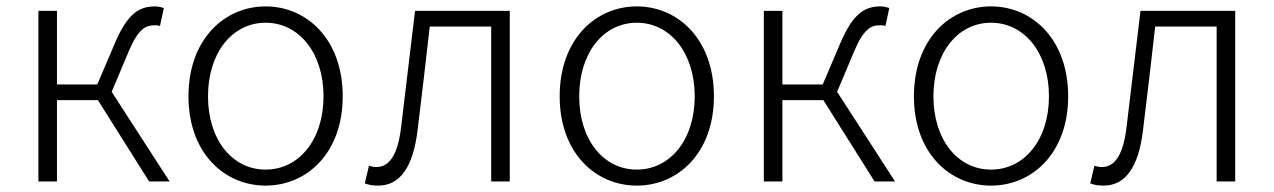

<svg xmlns="http://www.w3.org/2000/svg" viewBox="-20 -567 3980 600"><path d="M329 -280 382 -406C412 -477 435 -488 463 -488C471 -488 473 -488 480 -486L492 -542C486 -544 475 -547 465 -547C416 -547 379 -526 339 -432L284 -303H158V-533H100V0H158V-254H286L446 0H510Z M810 13C939 13 1051 -89 1051 -266C1051 -444 939 -547 810 -547C681 -547 569 -444 569 -266C569 -89 681 13 810 13ZM810 -37C706 -37 630 -130 630 -266C630 -402 706 -496 810 -496C914 -496 991 -402 991 -266C991 -130 914 -37 810 -37Z M1162 13C1229 13 1271 -43 1285 -161C1298 -269 1311 -376 1323 -484H1515V0H1573V-533H1277C1263 -413 1248 -294 1234 -174C1224 -85 1198 -45 1156 -45C1147 -45 1140 -47 1133 -49L1120 6C1133 11 1144 13 1162 13Z M1970 13C2099 13 2211 -89 2211 -266C2211 -444 2099 -547 1970 -547C1841 -547 1729 -444 1729 -266C1729 -89 1841 13 1970 13ZM1970 -37C1866 -37 1790 -130 1790 -266C1790 -402 1866 -496 1970 -496C2074 -496 2151 -402 2151 -266C2151 -130 2074 -37 1970 -37Z M2596 -280 2649 -406C2679 -477 2702 -488 2730 -488C2738 -488 2740 -488 2747 -486L2759 -542C2753 -544 2742 -547 2732 -547C2683 -547 2646 -526 2606 -432L2551 -303H2425V-533H2367V0H2425V-254H2553L2713 0H2777Z M3077 13C3206 13 3318 -89 3318 -266C3318 -444 3206 -547 3077 -547C2948 -547 2836 -444 2836 -266C2836 -89 2948 13 3077 13ZM3077 -37C2973 -37 2897 -130 2897 -266C2897 -402 2973 -496 3077 -496C3181 -496 3258 -402 3258 -266C3258 -130 3181 -37 3077 -37Z M3429 13C3496 13 3538 -43 3552 -161C3565 -269 3578 -376 3590 -484H3782V0H3840V-533H3544C3530 -413 3515 -294 3501 -174C3491 -85 3465 -45 3423 -45C3414 -45 3407 -47 3400 -49L3387 6C3400 11 3411 13 3429 13Z"/></svg>

Font: Noto Sans CJK JP Light
Style: Regular
Weight: 300
Designer: Ryoko NISHIZUKA (kana & ideographs); Paul D. Hunt (Latin, Greek & Cyrillic); Wenlong ZHANG (bopomofo); Sandoll Communica
Foundry: Adobe Systems Incorporated
Version: Version 1.004;PS 1.004;hotconv 1.0.82;makeotf.lib2.5.63406